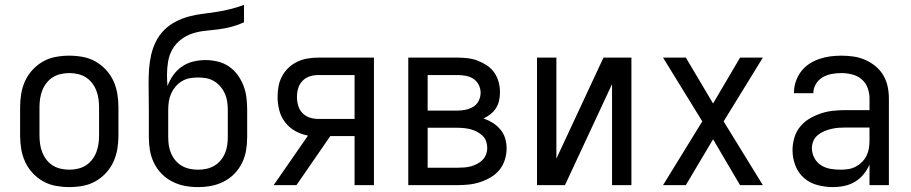

<svg xmlns="http://www.w3.org/2000/svg" viewBox="-20 -755 3715 783"><path d="M262 8Q235 8 207.5 3Q180 -2 156 -15.5Q132 -29 113 -49.5Q94 -70 82.5 -95Q71 -120 66.5 -147.5Q62 -175 62 -202V-318Q62 -345 66.5 -372.5Q71 -400 82.5 -425Q94 -450 113 -470.5Q132 -491 156 -504.5Q180 -518 207.5 -523Q235 -528 262 -528Q290 -528 317.5 -523Q345 -518 369 -504.5Q393 -491 412 -470.5Q431 -450 442.5 -425Q454 -400 458.5 -372.5Q463 -345 463 -318V-202Q463 -175 458.5 -147.5Q454 -120 442.5 -95Q431 -70 412 -49.5Q393 -29 369 -15.5Q345 -2 317.5 3Q290 8 262 8ZM263 -63Q280 -63 297.5 -67Q315 -71 329.5 -80Q344 -89 355 -103Q366 -117 372.5 -133.5Q379 -150 381.5 -167.5Q384 -185 384 -202V-318Q384 -335 381.5 -352.5Q379 -370 372.5 -386.5Q366 -403 355 -417Q344 -431 329.5 -440Q315 -449 297.5 -453Q280 -457 263 -457Q245 -457 227.5 -453Q210 -449 195.5 -440Q181 -431 170 -417Q159 -403 152.5 -386.5Q146 -370 143.5 -352.5Q141 -335 141 -318V-202Q141 -185 143.5 -167.5Q146 -150 152.5 -133.5Q159 -117 170 -103Q181 -89 195.5 -80Q210 -71 227.5 -67Q245 -63 263 -63Z M787 8Q760 8 733.5 3Q707 -2 682.5 -14.5Q658 -27 639 -46.5Q620 -66 608 -90.5Q596 -115 591.5 -141.5Q587 -168 587 -196V-307Q587 -334 586.5 -361.5Q586 -389 586 -417Q586 -446 588 -474.5Q590 -503 596.5 -531.5Q603 -560 616 -586Q629 -612 649.5 -632.5Q670 -653 696 -666.5Q722 -680 749.5 -687.5Q777 -695 806 -698.5Q835 -702 863.5 -706.5Q892 -711 920 -718Q948 -725 975 -735V-664Q951 -653 925 -646Q899 -639 872 -635.5Q845 -632 818.5 -629.5Q792 -627 766.5 -619Q741 -611 719 -594.5Q697 -578 683.5 -554.5Q670 -531 665.5 -504Q661 -477 661 -450Q661 -439 661.5 -427Q662 -415 663 -404Q672 -428 686.5 -448.5Q701 -469 722 -483.5Q743 -498 768 -504Q793 -510 818 -510Q843 -510 868 -504Q893 -498 913.5 -484Q934 -470 949 -449.5Q964 -429 973 -405.5Q982 -382 985 -357Q988 -332 988 -307V-196Q988 -168 983.5 -141.5Q979 -115 967 -90.5Q955 -66 936 -46.5Q917 -27 892.5 -14.5Q868 -2 841.5 3Q815 8 787 8ZM788 -63Q805 -63 821.5 -66.5Q838 -70 853 -78.5Q868 -87 879 -100Q890 -113 897 -129Q904 -145 906.5 -162Q909 -179 909 -196V-307Q909 -324 906.5 -341Q904 -358 897 -373.5Q890 -389 879 -402Q868 -415 853 -424Q838 -433 821.5 -436Q805 -439 788 -439Q770 -439 753.5 -436Q737 -433 722 -424Q707 -415 696 -402Q685 -389 678 -373.5Q671 -358 668.5 -341Q666 -324 666 -307V-196Q666 -179 668.5 -162Q671 -145 678 -129Q685 -113 696 -100Q707 -87 722 -78.5Q737 -70 753.5 -66.5Q770 -63 788 -63Z M1189 0H1096L1236 -202Q1209 -207 1184.5 -220.5Q1160 -234 1143 -256Q1126 -278 1119 -305Q1112 -332 1112 -360Q1112 -382 1116 -403.5Q1120 -425 1130.5 -444.5Q1141 -464 1157 -479Q1173 -494 1193 -503.5Q1213 -513 1234.5 -516.5Q1256 -520 1278 -520H1505V0H1426V-200H1327ZM1278 -270H1426V-449H1278Q1260 -449 1243 -443.5Q1226 -438 1213.5 -425Q1201 -412 1196 -395Q1191 -378 1191 -360Q1191 -342 1196 -324.5Q1201 -307 1213.5 -294Q1226 -281 1243 -275.5Q1260 -270 1278 -270Z M1645 0V-520H1846Q1867 -520 1888 -517.5Q1909 -515 1928.5 -507.5Q1948 -500 1966 -488Q1984 -476 1996 -458.5Q2008 -441 2013.5 -420.5Q2019 -400 2019 -379Q2019 -362 2015.5 -345.5Q2012 -329 2003 -314.5Q1994 -300 1980.5 -289.5Q1967 -279 1952 -272Q1972 -265 1989.5 -254Q2007 -243 2020.5 -227Q2034 -211 2040 -191Q2046 -171 2046 -150Q2046 -127 2039 -104Q2032 -81 2017 -62.5Q2002 -44 1981.5 -32Q1961 -20 1938.5 -12.5Q1916 -5 1892.5 -2.5Q1869 0 1846 0ZM1724 -304H1846Q1862 -304 1879 -307.5Q1896 -311 1910.5 -320Q1925 -329 1932.5 -344.5Q1940 -360 1940 -377Q1940 -394 1932 -409.5Q1924 -425 1910 -434Q1896 -443 1879 -446Q1862 -449 1846 -449H1724ZM1724 -71H1846Q1859 -71 1873 -72Q1887 -73 1900 -76.5Q1913 -80 1925.5 -86.5Q1938 -93 1947.5 -102.5Q1957 -112 1962 -125Q1967 -138 1967 -152Q1967 -166 1962.5 -179Q1958 -192 1948 -201.5Q1938 -211 1925.5 -217.5Q1913 -224 1900 -227.5Q1887 -231 1873 -232.5Q1859 -234 1846 -234H1724Z M2170 0V-520H2249V-108L2441 -520H2555V0H2476V-412L2284 0Z M2684 0 2844 -260 2684 -520H2777L2888 -333L2998 -520H3091L2931 -260L3091 0H2998L2888 -187L2777 0Z M3377 8Q3346 8 3314.5 0Q3283 -8 3259 -29Q3235 -50 3223.5 -80.5Q3212 -111 3212 -142Q3212 -168 3219.5 -193.5Q3227 -219 3243.5 -239Q3260 -259 3282.5 -272Q3305 -285 3329.5 -293Q3354 -301 3380 -303.5Q3406 -306 3432 -306H3526V-353Q3526 -375 3518.5 -396Q3511 -417 3494 -431.5Q3477 -446 3455 -451.5Q3433 -457 3411 -457Q3392 -457 3372.5 -453.5Q3353 -450 3336 -440.5Q3319 -431 3308 -413.5Q3297 -396 3297 -376V-375H3218V-378Q3218 -401 3225.5 -423Q3233 -445 3247 -463.5Q3261 -482 3280 -494.5Q3299 -507 3321 -514.5Q3343 -522 3365.5 -525Q3388 -528 3411 -528Q3436 -528 3460.5 -524.5Q3485 -521 3508 -511Q3531 -501 3550.5 -485Q3570 -469 3582.5 -447.5Q3595 -426 3600 -402Q3605 -378 3605 -353V0H3526V-84Q3517 -63 3502 -44.5Q3487 -26 3467 -14Q3447 -2 3424 3Q3401 8 3377 8ZM3408 -63Q3424 -63 3440 -65.5Q3456 -68 3470 -75.5Q3484 -83 3495.5 -94.5Q3507 -106 3514 -120.5Q3521 -135 3523.5 -150.5Q3526 -166 3526 -182V-235H3432Q3416 -235 3401 -234Q3386 -233 3371 -229.5Q3356 -226 3341.5 -220Q3327 -214 3315 -204Q3303 -194 3297 -180Q3291 -166 3291 -150Q3291 -130 3301 -111Q3311 -92 3328.5 -81Q3346 -70 3366.5 -66.5Q3387 -63 3408 -63Z"/></svg>

Font: Iosevka Pride
Style: Regular
Weight: 400
Monospace: yes
Designer: Belleve Invis
Foundry: Belleve Invis
Version: Version 30.3.1; ttfautohint (v1.8.4)